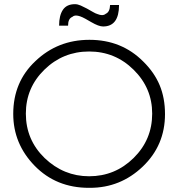

<svg xmlns="http://www.w3.org/2000/svg" viewBox="-20 -896 854 921"><path d="M411.5 5H406.5Q249.5 5 146.5 -100.5Q43.5 -206 43.5 -349.5Q43.5 -503 149.5 -602.5Q256.5 -705 409 -705Q563.5 -705 667 -601Q720 -549 745.8 -487.5Q771.5 -426 771.5 -348.5Q771.5 -199 664.8 -97Q558 5 411.5 5ZM407.5 -50.5Q532 -50.5 621 -138.2Q710 -226 710 -351Q710 -473.5 621.2 -561.2Q532.5 -649 407.5 -649Q282.5 -649 193.2 -562Q104 -475 104 -351Q104 -225.5 194 -138Q285.5 -50.5 407.5 -50.5ZM474.5 -769Q453.5 -769 417.5 -790Q402.5 -798 389.5 -806Q361.5 -821.5 345 -821.5Q334 -821.5 327 -815Q306.5 -807 306.5 -773H263.5Q263.5 -822 281.8 -849Q300 -876 339.5 -876Q352.5 -876 367.2 -869.5Q382 -863 396.8 -855Q411.5 -847 425 -839Q438.5 -831 447.5 -828.5Q460 -823.5 469 -823.5Q480 -823.5 487.5 -830Q507 -838.5 508 -872H551Q551 -769 474.5 -769Z"/></svg>

Font: Argentum Novus Light
Style: Regular
Weight: 300
Designer: Julieta Ulanovsky (font) & Cristiano Sobral (main changes)
Foundry: Julieta Ulanovsky (font) & Cristiano Sobral (main changes)
Version: Version 3.00;November 27, 2020;FontCreator 13.0.0.2655 64-bi